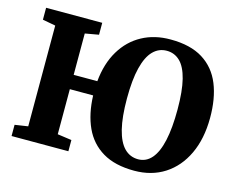

<svg xmlns="http://www.w3.org/2000/svg" viewBox="-104 -908 1325 1074"><g transform="rotate(15 558.5 -371.0)"><path d="M751 10Q639.5 10 567.8 -32.8Q496 -75.5 460.2 -153.5Q424.5 -231.5 421 -337.5H286V-76.5L368 -65V0H39V-65L115 -76.5V-660L40 -674V-743H365V-674L286 -660V-420.5H423Q433 -525 477.8 -599.5Q522.5 -674 594.8 -713.2Q667 -752.5 760 -752Q874.5 -752 946.8 -707Q1019 -662 1052.5 -579.5Q1086 -497 1085.5 -384Q1085 -263.5 1043.2 -175Q1001.5 -86.5 926.5 -38.2Q851.5 10 751 10ZM756 -57.5Q802 -57.5 833.8 -94.2Q865.5 -131 881.5 -203.5Q897.5 -276 897.5 -383Q897.5 -490 880.8 -556.8Q864 -623.5 832 -654.5Q800 -685.5 755 -685.5Q709 -685.5 676 -652Q643 -618.5 625.5 -548.5Q608 -478.5 608 -370Q608 -263 625.2 -193.8Q642.5 -124.5 675.5 -91Q708.5 -57.5 756 -57.5Z"/></g></svg>

Font: Merriweather 20pt Black
Style: Regular
Weight: 900
Version: Version 2.100